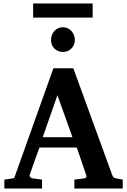

<svg xmlns="http://www.w3.org/2000/svg" viewBox="-20 -1077 726 1097"><path d="M308.1 -533.2 224.1 -293H394ZM404.8 0V-50.8L463.9 -58.1Q468.8 -59.1 472.2 -64.5Q475.6 -69.8 473.1 -75.2L418.9 -233.9H205.1L149.9 -79.1Q147 -71.3 152.8 -64.9Q158.7 -58.6 164.1 -58.1L220.2 -50.8V0H4.9V-50.8L61 -59.1L285.2 -687H398.9L621.1 -77.1Q625 -67.9 628.7 -64.2Q632.3 -60.5 643.1 -58.1L681.2 -50.8V0ZM169.4 -976.6V-1057.1H509.3V-976.6ZM407.7 -848.1Q407.7 -834.5 402.6 -822Q397.5 -809.6 388.2 -800.3Q378.9 -791 366.5 -785.6Q354 -780.3 339.4 -780.3Q324.7 -780.3 312.3 -785.4Q299.8 -790.5 290.8 -799.6Q281.7 -808.6 276.6 -821Q271.5 -833.5 271.5 -848.1Q271.5 -863.3 276.4 -876.5Q281.2 -889.6 290.3 -899.7Q299.3 -909.7 311.8 -915.5Q324.2 -921.4 339.4 -921.4Q353.5 -921.4 366 -915.8Q378.4 -910.2 387.7 -900.1Q397 -890.1 402.3 -876.7Q407.7 -863.3 407.7 -848.1Z"/></svg>

Font: Charis SIL Am
Style: Bold
Weight: 700
Foundry: SIL International
Version: Version 5.000